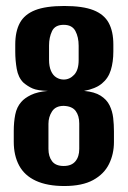

<svg xmlns="http://www.w3.org/2000/svg" viewBox="-20 -614 427 642"><path d="M195 8Q138 8 100 -9.5Q62 -27 44 -60.5Q26 -94 26 -140V-176Q26 -206 31 -231Q36 -256 51 -273Q62 -286 83.5 -296.5Q105 -307 140 -310Q106 -311 89.5 -318Q73 -325 58 -338Q41 -355 36 -383.5Q31 -412 31 -442V-465Q31 -509 46.5 -537.5Q62 -566 97.5 -580Q133 -594 195 -594Q257 -594 292.5 -580Q328 -566 343.5 -537.5Q359 -509 359 -465V-442Q359 -407 350.5 -379.5Q342 -352 320.5 -334.5Q299 -317 261 -310Q296 -307 316.5 -294Q337 -281 346.5 -261.5Q356 -242 358.5 -219.5Q361 -197 361 -175V-139Q361 -99 344.5 -65.5Q328 -32 291.5 -12Q255 8 195 8ZM193 -59Q219 -59 232 -74.5Q245 -90 245 -116V-201Q245 -227 233 -243Q221 -259 193 -260Q166 -260 154 -241.5Q142 -223 142 -200V-116Q142 -91 154 -75Q166 -59 193 -59ZM193 -348Q213 -348 228 -364Q243 -380 243 -413V-461Q243 -490 232 -510.5Q221 -531 193 -531Q164 -531 154 -510Q144 -489 144 -462V-414Q144 -392 150.5 -377Q157 -362 168.5 -355Q180 -348 193 -348Z"/></svg>

Font: Alumni Sans Thin
Style: Bold
Weight: 700
Version: Version 1.018